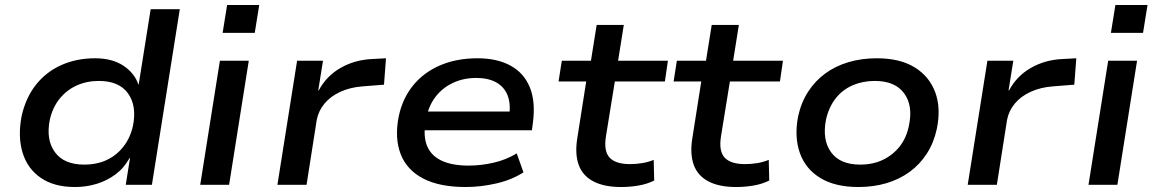

<svg xmlns="http://www.w3.org/2000/svg" viewBox="-20 -742 4644 771"><path d="M281 9Q197 9 143.5 -28Q90 -65 70.5 -129.5Q51 -194 67 -277Q84 -351 125 -402.5Q166 -454 227 -481Q288 -508 362 -508Q430 -508 475 -478.5Q520 -449 536 -402L537 -403L585 -705H702L590 0H485L502 -107H500Q478 -67 443.5 -41.5Q409 -16 367.5 -3.5Q326 9 281 9ZM318 -81Q369 -81 408.5 -99.5Q448 -118 475.5 -153Q503 -188 514 -237Q530 -317 494 -367Q458 -417 377 -417Q328 -417 287.5 -398.5Q247 -380 219 -345Q191 -310 180 -261Q164 -181 200.5 -131Q237 -81 318 -81Z M874 -610 892 -722H1021L1003 -610ZM784 0 863 -498H979L900 0Z M1094 0 1173 -498H1277L1258 -379H1260Q1291 -437 1348 -469.5Q1405 -502 1475 -505L1530 -508L1522 -402L1434 -395Q1385 -391 1346 -373Q1307 -355 1283 -326Q1259 -297 1252 -261L1211 0Z M1850 9Q1745 9 1679.5 -25Q1614 -59 1589 -123Q1564 -187 1581 -274Q1596 -346 1638.5 -398.5Q1681 -451 1747 -479.5Q1813 -508 1898 -508Q1976 -508 2030 -478.5Q2084 -449 2107.5 -391.5Q2131 -334 2120 -250L2116 -219H1662L1673 -294H2048L2024 -271Q2032 -324 2018.5 -358.5Q2005 -393 1973 -411Q1941 -429 1892 -429Q1841 -429 1798.5 -409Q1756 -389 1728 -352Q1700 -315 1691 -263L1689 -252Q1679 -195 1695 -156Q1711 -117 1753 -97Q1795 -77 1862 -77Q1911 -77 1961.5 -88.5Q2012 -100 2055 -126L2082 -50Q2036 -20 1973.5 -5.5Q1911 9 1850 9Z M2474 9Q2406 9 2363 -13.5Q2320 -36 2304 -79.5Q2288 -123 2298 -186L2334 -415H2223L2236 -498H2353L2376 -642H2485L2462 -498H2662L2650 -415H2449L2413 -193Q2404 -134 2428.5 -108.5Q2453 -83 2510 -83Q2535 -83 2559 -87Q2583 -91 2605 -100L2607 -17Q2579 -3 2544.5 3Q2510 9 2474 9Z M2936 9Q2868 9 2825 -13.5Q2782 -36 2766 -79.5Q2750 -123 2760 -186L2796 -415H2685L2698 -498H2815L2838 -642H2947L2924 -498H3124L3112 -415H2911L2875 -193Q2866 -134 2890.5 -108.5Q2915 -83 2972 -83Q2997 -83 3021 -87Q3045 -91 3067 -100L3069 -17Q3041 -3 3006.5 3Q2972 9 2936 9Z M3427 9Q3334 9 3274.5 -27Q3215 -63 3192 -127.5Q3169 -192 3185 -275Q3197 -330 3225 -373.5Q3253 -417 3294 -447Q3335 -477 3387.5 -492.5Q3440 -508 3501 -508Q3594 -508 3653 -471.5Q3712 -435 3735.5 -371.5Q3759 -308 3742 -225Q3730 -169 3702 -125.5Q3674 -82 3633 -52Q3592 -22 3540 -6.5Q3488 9 3427 9ZM3434 -81Q3485 -81 3525 -100Q3565 -119 3592.5 -153.5Q3620 -188 3630 -238Q3647 -318 3610.5 -367.5Q3574 -417 3493 -417Q3444 -417 3403 -399Q3362 -381 3335 -346Q3308 -311 3297 -262Q3281 -181 3317 -131Q3353 -81 3434 -81Z M3866 0 3945 -498H4049L4030 -379H4032Q4063 -437 4120 -469.5Q4177 -502 4247 -505L4302 -508L4294 -402L4206 -395Q4157 -391 4118 -373Q4079 -355 4055 -326Q4031 -297 4024 -261L3983 0Z M4441 -610 4459 -722H4588L4570 -610ZM4351 0 4430 -498H4546L4467 0Z"/></svg>

Font: Nunito Sans 7pt SemiExpanded SemiBold
Style: Italic
Weight: 600
Width: 6
Italic angle: -9°
Designer: Vernon Adams
Foundry: Vernon Adams
Version: Version 3.101;gftools[0.9.27]